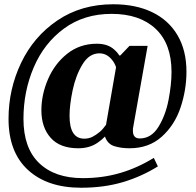

<svg xmlns="http://www.w3.org/2000/svg" viewBox="-20 -700 917 900"><path d="M20 -143Q20 -282 79 -405.5Q138 -529 249.5 -604.5Q361 -680 511 -680Q616 -680 693 -643Q770 -606 812 -535Q854 -464 854 -364Q854 -279 826.5 -196.5Q799 -114 738.5 -59.5Q678 -5 587 -5Q547 -5 515.5 -15Q484 -25 472 -60Q458 -45 439 -32Q401 -5 347 -5Q261 -5 217.5 -54Q174 -103 174 -183Q174 -256 205 -328.5Q236 -401 295 -448Q354 -495 434 -495Q486 -495 516 -467Q531 -454 539 -440H544L587 -485H672L604 -102Q603 -99 603 -87Q603 -51 635 -51Q689 -51 722.5 -105Q756 -159 770 -231.5Q784 -304 784 -363Q784 -495 709.5 -565Q635 -635 503 -635Q374 -635 280.5 -566.5Q187 -498 138.5 -385Q90 -272 90 -143Q90 -6 163.5 64.5Q237 135 368 135Q461 135 543 111Q625 87 701 40L720 80Q643 128 555 154Q467 180 360 180Q202 180 111 96.5Q20 13 20 -143ZM448 -82Q462 -94 477 -115L524 -385Q518 -403 507 -417Q482 -450 446 -450Q398 -450 366.5 -398Q335 -346 320.5 -277Q306 -208 306 -157Q306 -50 375 -50Q396 -50 413 -58.5Q430 -67 448 -82Z"/></svg>

Font: Philosopher
Style: Bold Italic
Weight: 700
Italic angle: -10°
Designer: Jovanny Lemonad
Foundry: Jovanny Lemonad
Version: Version 2.000